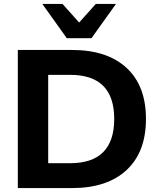

<svg xmlns="http://www.w3.org/2000/svg" viewBox="-20 -960 814 980"><path d="M71 0V-705H347Q527 -705 626 -613.5Q725 -522 725 -353Q725 -184 626 -92Q527 0 347 0ZM226 -127H338Q563 -127 563 -353Q563 -578 338 -578H226ZM321 -765 196 -940H299L384 -845L469 -940H572L447 -765Z"/></svg>

Font: Nunito Sans ExtraBold
Style: Regular
Weight: 800
Designer: Vernon Adams
Foundry: Vernon Adams
Version: Version 3.101; ttfautohint (v1.8.4.7-5d5b);gftools[0.9.27]